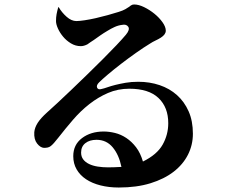

<svg xmlns="http://www.w3.org/2000/svg" viewBox="-20 -790 1040 857"><path d="M230 -696Q230 -713 232.5 -726.5Q235 -740 240 -758H242Q256 -734 277.5 -715Q299 -696 321 -696Q334 -696 357.5 -699.5Q381 -703 407.5 -709Q434 -715 461 -722.5Q488 -730 510 -737Q529 -743 539.5 -749Q550 -755 557 -760Q560 -763 562 -764Q564 -766 565 -766Q566 -766 567 -767Q571 -770 579 -770Q599 -770 623.5 -758Q648 -746 669.5 -728.5Q691 -711 705.5 -690.5Q720 -670 720 -653Q720 -636 698 -622Q687 -615 674 -609Q661 -603 649 -595Q621 -578 587 -554Q553 -530 520.5 -505Q488 -480 461.5 -457.5Q435 -435 422 -422Q409 -409 413.5 -398.5Q418 -388 434 -393Q444 -395 459.5 -400.5Q475 -406 495 -411Q515 -416 540.5 -420.5Q566 -425 597 -425Q648 -425 692.5 -410Q737 -395 770 -365.5Q803 -336 822 -293Q841 -250 841 -193Q841 -143 819 -99.5Q797 -56 755 -23.5Q713 9 651.5 28Q590 47 510 47Q466 47 428.5 37.5Q391 28 364 10Q337 -8 322 -34Q307 -60 307 -93Q307 -144 346 -173.5Q385 -203 443 -203Q467 -203 493.5 -196.5Q520 -190 544 -174Q568 -158 587.5 -132.5Q607 -107 618 -69Q681 -100 706 -144.5Q731 -189 731 -240Q731 -311 687.5 -352.5Q644 -394 557 -394Q506 -394 462 -375Q418 -356 379 -325.5Q340 -295 306 -255.5Q272 -216 240 -175Q229 -161 221 -152Q213 -143 206.5 -138Q200 -133 192.5 -131.5Q185 -130 176 -130Q160 -131 145.5 -149.5Q131 -168 133 -200Q135 -221 148.5 -242Q162 -263 191 -289Q208 -304 236.5 -330.5Q265 -357 299 -389.5Q333 -422 369.5 -457.5Q406 -493 439.5 -526.5Q473 -560 500 -588.5Q527 -617 542 -635Q561 -658 552.5 -670.5Q544 -683 525 -679Q508 -677 491.5 -669.5Q475 -662 459 -652Q442 -642 427 -631.5Q412 -621 398 -611Q390 -606 383.5 -601.5Q377 -597 370 -592Q354 -584 341 -584Q317 -584 296.5 -596.5Q276 -609 261.5 -626.5Q247 -644 238.5 -663Q230 -682 230 -696ZM342 -109Q342 -91 351.5 -78.5Q361 -66 377.5 -58Q394 -50 416 -46.5Q438 -43 462 -43Q476 -43 489.5 -43.5Q503 -44 522 -45Q511 -99 483 -132.5Q455 -166 411 -166Q380 -166 361 -151Q342 -136 342 -109Z"/></svg>

Font: XinYuGongZhangJiaSongA
Style: Regular
Weight: 900
Designer: XinYuGong
Foundry: Adobe Systems Incorporated
Version: Version 1.00